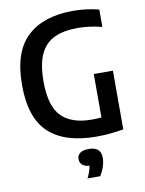

<svg xmlns="http://www.w3.org/2000/svg" viewBox="-104 -822 857 1136"><g transform="rotate(-10 324.0 -254.0)"><path d="M424 7.5Q234.5 7.5 138.2 -81.8Q42 -171 42 -369Q42 -568 139.5 -658.8Q237 -749.5 413.5 -749.5Q495 -749.5 570 -730V-625.5Q496 -645 424 -645Q340.5 -645 284.2 -618.8Q228 -592.5 199.5 -531.8Q171 -471 171 -367.5Q171 -219 232 -157.8Q293 -96.5 413.5 -96.5Q443 -96.5 471.5 -99V-360H586.5V-7Q499.5 7.5 424 7.5ZM328 242Q348 200.5 352.5 170Q323 167.5 309 154.2Q295 141 295 120.5Q295 98 312.2 84.8Q329.5 71.5 365.5 71.5Q438 71.5 438 137.5Q438 161.5 428.5 190.2Q419 219 404 242Z"/></g></svg>

Font: Encode Sans Semi Condensed SemiBold
Style: Regular
Weight: 600
Width: 4
Designer: Multiple Designers
Foundry: Impallari Type
Version: Version 3.000; ttfautohint (v1.8.3) -l 8 -r 50 -G 200 -x 14 